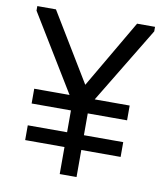

<svg xmlns="http://www.w3.org/2000/svg" viewBox="-80 -766 712 832"><g transform="rotate(10 276.0 -350.0)"><path d="M277 -254 535 -680V-700H456L258 -361L304 -362L99 -700H17V-680ZM486 -345H66V-280H486ZM486 -184H66V-119H486ZM313 -369H239V0H313Z"/></g></svg>

Font: Tilda Sans VF
Style: Regular
Weight: 400
Designer: ParaType Ltd
Foundry: ParaType Ltd
Version: Version 1.010